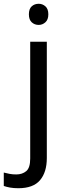

<svg xmlns="http://www.w3.org/2000/svg" viewBox="-75 -757 353 1017"><path d="M78 -681Q78 -710 93 -723.5Q108 -737 130 -737Q150 -737 165.5 -723.5Q181 -710 181 -681Q181 -653 165.5 -639Q150 -625 130 -625Q108 -625 93 -639Q78 -653 78 -681ZM22 240Q-3 240 -22 236.5Q-41 233 -55 228V157Q-40 161 -24 164Q-8 167 11 167Q43 167 64 149.5Q85 132 85 83V-536H173V80Q173 155 137 197.5Q101 240 22 240Z"/></svg>

Font: Noto Sans Khudawadi
Style: Regular
Weight: 400
Designer: Monotype Design Team
Foundry: Monotype Imaging Inc.
Version: Version 2.003; ttfautohint (v1.8.4.7-5d5b)